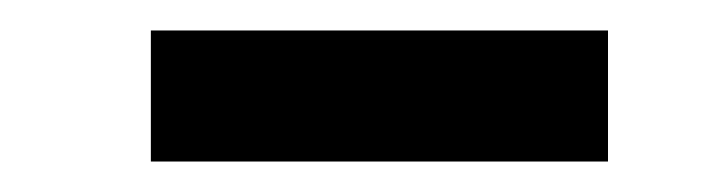

<svg xmlns="http://www.w3.org/2000/svg" viewBox="-20 -317 467 126"><path d="M79 -211V-297H379V-211Z"/></svg>

Font: Taylor Sans Upright Semi Bold
Style: Regular
Weight: 600
Italic angle: -8°
Designer: Natanael Gama
Version: Version 1.001 September 8, 2015